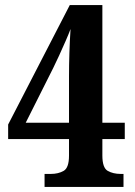

<svg xmlns="http://www.w3.org/2000/svg" viewBox="-20 -734 529 754"><path d="M155 0V-51H180Q209 -51 230 -63Q251 -75 251 -123V-188H12V-245L254 -714H382V-252H470V-188H382V-123Q382 -75 403 -63Q424 -51 454 -51H465V0ZM81 -252H251V-434Q251 -478 252.5 -526Q254 -574 257 -620Q250 -601 237.5 -572.5Q225 -544 212 -515.5Q199 -487 189 -467Z"/></svg>

Font: Noto Serif Khmer Condensed
Style: Bold
Weight: 700
Width: 3
Designer: Danh Hong and the Monotype Design Team
Foundry: Monotype Imaging Inc.
Version: Version 2.004; ttfautohint (v1.8.4.7-5d5b)